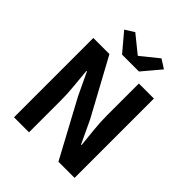

<svg xmlns="http://www.w3.org/2000/svg" viewBox="-259 -1116 1268 1268"><g transform="rotate(45 374.5 -482.0)"><path d="M91.3 0V-740.8H241.8L456.5 -346L531.7 -185.8H536.7Q530.6 -243.5 523.6 -312.7Q516.7 -381.9 516.7 -445.4V-740.8H657.2V0H506.4L292.7 -396.4L217.5 -555H212.8Q217.9 -495.4 224.7 -428.3Q231.6 -361.2 231.6 -296.7V0ZM303.3 -797.4 196.4 -923.9 260.2 -964 380.5 -866.5H384.5L505 -964L567.8 -923.9L461.1 -797.4Z"/></g></svg>

Font: Noto Sans TC
Style: Regular
Weight: 100
Designer: Ryoko NISHIZUKA 西塚涼子 (kana, bopomofo & ideographs); Paul D. Hunt (Latin, Greek & Cyrillic); Sandoll Communications 산돌커뮤니
Foundry: Adobe
Version: Version 2.004;hotconv 1.0.118;makeotfexe 2.5.65603